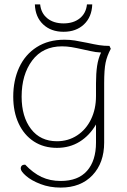

<svg xmlns="http://www.w3.org/2000/svg" viewBox="-20 -700 576 870"><path d="M482 -479Q465 -447 458.5 -416Q452 -385 452 -322V-54Q452 38 399 94Q346 150 255 150Q205 150 163.5 134Q122 118 98 97Q74 76 74 64Q74 46 94 46Q130 84 168.5 102Q207 120 255 120Q334 120 374.5 74Q415 28 415 -54V-136Q386 -86 341 -58Q296 -30 238 -30Q178 -30 133.5 -59Q89 -88 64.5 -140.5Q40 -193 40 -262Q40 -336 67 -394.5Q94 -453 146.5 -486.5Q199 -520 272 -520Q297 -520 319 -516.5Q341 -513 375 -506Q407 -499 429 -495.5Q451 -492 476 -492ZM415 -322Q415 -367 420 -401Q425 -435 438 -462Q414 -463 388 -469Q362 -475 356 -476Q325 -483 304 -486.5Q283 -490 261 -490Q174 -490 126 -426Q78 -362 78 -262Q78 -171 120.5 -115.5Q163 -60 238 -60Q289 -60 329.5 -86.5Q370 -113 392.5 -159.5Q415 -206 415 -265ZM138 -680H162Q166 -640 194.5 -617Q223 -594 268 -594Q313 -594 341.5 -617Q370 -640 374 -680H398Q396 -623 360.5 -589.5Q325 -556 268 -556Q211 -556 175.5 -589.5Q140 -623 138 -680Z"/></svg>

Font: Thasadith
Style: Regular
Weight: 400
Designer: Cadson Demak Co.,Ltd.
Foundry: Cadson Demak Co.,Ltd.
Version: Version 1.000; ttfautohint (v1.6)